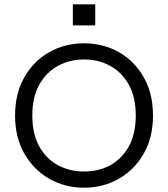

<svg xmlns="http://www.w3.org/2000/svg" viewBox="-20 -861 780 891"><path d="M370 10Q281 10 208.5 -31.5Q136 -73 93 -148Q50 -223 50 -325Q50 -427 93 -502.5Q136 -578 208.5 -619Q281 -660 370 -660Q459 -660 531.5 -619Q604 -578 647 -502.5Q690 -427 690 -325Q690 -223 647 -148Q604 -73 531.5 -31.5Q459 10 370 10ZM370 -65Q438 -65 492 -94.5Q546 -124 578 -182Q610 -240 610 -325Q610 -410 578 -467.5Q546 -525 492 -555Q438 -585 370 -585Q303 -585 248.5 -555Q194 -525 162 -467.5Q130 -410 130 -325Q130 -240 162 -182Q194 -124 248.5 -94.5Q303 -65 370 -65ZM422 -841V-743H318V-841Z"/></svg>

Font: Syne
Style: Regular
Weight: 400
Designer: Lucas Descroix
Foundry: Bonjour Monde
Version: Version 2.200